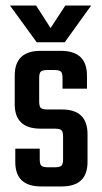

<svg xmlns="http://www.w3.org/2000/svg" viewBox="-20 -671 368 691"><path d="M207 -98V-179Q207 -197 201 -202.5Q195 -208 177 -208H126Q33 -208 33 -296V-399Q33 -488 126 -488H199Q293 -488 293 -399V-352H205V-390Q205 -408 199 -413.5Q193 -419 175 -419H151Q133 -419 127 -413.5Q121 -408 121 -390V-306Q121 -288 127 -282.5Q133 -277 151 -277H203Q295 -277 295 -188V-88Q295 0 202 0H128Q35 0 35 -88V-136H123V-98Q123 -80 129 -74.5Q135 -69 153 -69H177Q195 -69 201 -74.5Q207 -80 207 -98ZM112 -519 16 -651H110L162 -570L215 -651H308L213 -519Z"/></svg>

Font: Teko Regular
Style: Regular
Weight: 400
Designer: Manushi Parikh, Jonny Pinhorn
Foundry: Indian Type Foundry
Version: Version 1.105;PS 1.0;hotconv 1.0.78;makeotf.lib2.5.61930; tt